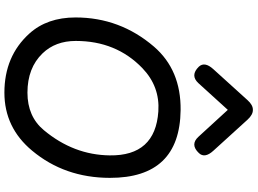

<svg xmlns="http://www.w3.org/2000/svg" viewBox="-163 -931 1124 838"><g transform="rotate(90 399.0 -512.0)"><path d="M466.3 -641.1Q661.1 -627.9 658.2 -428.7Q656.2 -271 548.3 -141.6Q488.8 -69.8 384.3 -69.8Q276.4 -69.8 212.9 -135.7Q158.7 -191.9 158.7 -280.8Q158.7 -457 277.3 -571.3Q357.4 -648.4 466.3 -641.1ZM460.4 -738.3Q285.6 -740.2 183.6 -622.1Q56.2 -473.6 56.2 -279.8Q56.2 -155.8 126.5 -78.1Q225.1 30.8 384.3 30.8Q537.1 30.8 637.7 -90.3Q755.9 -231.9 756.3 -429.2Q756.8 -734.9 460.4 -738.3ZM459.5 -1053.7Q438.5 -1054.2 417 -1030.3L281.7 -880.9Q247.6 -843.3 271 -817.9Q309.1 -778.8 343.3 -816.4L459.5 -944.3L576.7 -816.4Q610.8 -778.8 647.9 -817.9Q672.4 -843.3 638.2 -880.9L502.4 -1030.3Q480.5 -1054.2 459.5 -1053.7Z"/></g></svg>

Font: Comic Relief
Style: Regular
Weight: 400
Designer: Jeff Davis
Foundry: Loudifier
Version: Version 1.200; ttfautohint (v1.8.4.7-5d5b)